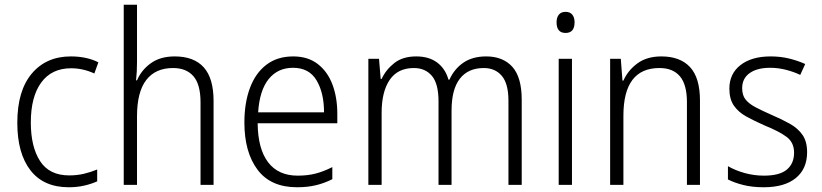

<svg xmlns="http://www.w3.org/2000/svg" viewBox="-20 -780 3466 810"><path d="M270 10Q164 10 108.5 -61.5Q53 -133 53 -262Q53 -397 114 -469.5Q175 -542 279 -542Q313 -542 342.5 -535.5Q372 -529 395 -517L378 -470Q330 -492 280 -492Q198 -492 154 -432Q110 -372 110 -263Q110 -161 149 -100.5Q188 -40 272 -40Q305 -40 334.5 -47Q364 -54 390 -65V-15Q366 -4 335.5 3Q305 10 270 10Z M558 -517Q558 -496 557 -478Q556 -460 554 -441H558Q576 -484 616 -513Q656 -542 717 -542Q798 -542 839.5 -496Q881 -450 881 -354V0H826V-348Q826 -424 796 -458.5Q766 -493 710 -493Q636 -493 597 -442.5Q558 -392 558 -289V0H502V-760H558Z M1217 -542Q1279 -542 1320.5 -510Q1362 -478 1382.5 -423.5Q1403 -369 1403 -300V-260H1067Q1068 -152 1111 -95.5Q1154 -39 1236 -39Q1277 -39 1310.5 -47.5Q1344 -56 1382 -75V-24Q1348 -7 1312.5 1.5Q1277 10 1233 10Q1122 10 1066.5 -64Q1011 -138 1011 -263Q1011 -346 1034.5 -409Q1058 -472 1104 -507Q1150 -542 1217 -542ZM1216 -494Q1152 -494 1113.5 -446.5Q1075 -399 1069 -306H1347Q1347 -388 1315.5 -441Q1284 -494 1216 -494Z M2031 -542Q2102 -542 2141.5 -498Q2181 -454 2181 -359V0H2125V-355Q2125 -427 2097 -460Q2069 -493 2021 -493Q1955 -493 1920 -448Q1885 -403 1885 -313V0H1830V-352Q1830 -427 1802 -460Q1774 -493 1726 -493Q1658 -493 1624 -443Q1590 -393 1590 -304V0H1534V-532H1579L1586 -447H1590Q1608 -486 1643.5 -514Q1679 -542 1736 -542Q1790 -542 1824.5 -516Q1859 -490 1872 -444H1876Q1897 -490 1935.5 -516Q1974 -542 2031 -542Z M2366 -730Q2385 -730 2394.5 -718Q2404 -706 2404 -686Q2404 -641 2366 -641Q2328 -641 2328 -686Q2328 -706 2337.5 -718Q2347 -730 2366 -730ZM2393 -532V0H2337V-532Z M2770 -542Q2849 -542 2891 -497Q2933 -452 2933 -356V0H2878V-349Q2878 -423 2848.5 -458Q2819 -493 2762 -493Q2610 -493 2610 -292V0H2554V-532H2599L2606 -440H2610Q2629 -483 2669 -512.5Q2709 -542 2770 -542Z M3385 -138Q3385 -68 3337.5 -29Q3290 10 3202 10Q3154 10 3116 0.5Q3078 -9 3051 -23V-79Q3082 -61 3121.5 -50Q3161 -39 3203 -39Q3269 -39 3299.5 -64.5Q3330 -90 3330 -136Q3330 -179 3298.5 -202.5Q3267 -226 3205 -251Q3162 -270 3128.5 -288.5Q3095 -307 3076 -334.5Q3057 -362 3057 -406Q3057 -469 3104 -505.5Q3151 -542 3231 -542Q3273 -542 3309.5 -533Q3346 -524 3377 -510L3356 -464Q3329 -477 3296 -485.5Q3263 -494 3229 -494Q3174 -494 3142.5 -471.5Q3111 -449 3111 -408Q3111 -378 3125.5 -360Q3140 -342 3167.5 -327.5Q3195 -313 3236 -295Q3278 -277 3312 -258Q3346 -239 3365.5 -211Q3385 -183 3385 -138Z"/></svg>

Font: Noto Sans Gurmukhi SemiCondensed Light
Style: Regular
Weight: 300
Width: 4
Designer: Jelle Bosma - Monotype Design Team
Foundry: Monotype Imaging Inc.
Version: Version 2.004; ttfautohint (v1.8.4.7-5d5b)